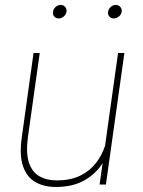

<svg xmlns="http://www.w3.org/2000/svg" viewBox="-20 -741 573 771"><path d="M215.8 -667Q204.6 -667 197.8 -674.8Q190.9 -682.6 192.9 -693.8Q194.3 -705.1 203.4 -713.1Q212.4 -721.2 223.6 -721.2Q234.9 -721.2 241.7 -713.1Q248.5 -705.1 247.1 -693.8Q245.1 -682.6 236.1 -674.8Q227.1 -667 215.8 -667ZM437 -667Q425.8 -667 418.9 -674.8Q412.1 -682.6 414.1 -693.8Q415.5 -705.1 424.6 -713.1Q433.6 -721.2 444.8 -721.2Q456.1 -721.2 463.1 -713.1Q470.2 -705.1 468.8 -693.8Q466.8 -682.6 457.5 -674.8Q448.2 -667 437 -667ZM454.1 -528.3H479.5L405.3 0H379.9L392.1 -85.9Q363.8 -41.5 317.1 -15.9Q270.5 9.8 204.6 9.8Q155.8 9.8 121.3 -10.3Q86.9 -30.3 72 -74.7Q57.1 -119.1 67.9 -192.9L114.7 -528.3H139.6L92.3 -191.9Q83.5 -127.4 95.9 -88.9Q108.4 -50.3 137.9 -33.4Q167.5 -16.6 207.5 -16.6Q263.7 -16.6 302.2 -35.6Q340.8 -54.7 365.2 -86.2Q389.6 -117.7 401.9 -155.8Z"/></svg>

Font: Robert Sans Thin
Style: Italic
Weight: 100
Italic angle: -8°
Designer: Christian Robertson (extended by Adam Twardoch)
Foundry: Google
Version: Version 12.135;April 2, 2019;FontCreator 11.5.0.2425 64-bit;